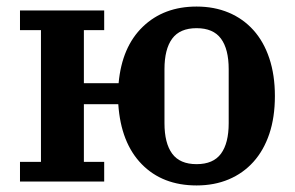

<svg xmlns="http://www.w3.org/2000/svg" viewBox="-20 -554 899 586"><path d="M580 12Q476 12 412.5 -53Q349 -118 341 -236H236V-60H298V0H41V-60H105V-462H41V-522H298V-462H236V-300H342Q352 -411 416 -472.5Q480 -534 580 -534Q634 -534 678 -515.5Q722 -497 753.5 -462Q785 -427 802 -376Q819 -325 819 -261Q819 -196 802 -145.5Q785 -95 753.5 -60Q722 -25 678 -6.5Q634 12 580 12ZM580 -53Q631 -53 654.5 -85Q678 -117 678 -178V-343Q678 -404 654.5 -436Q631 -468 580 -468Q529 -468 505.5 -436Q482 -404 482 -343V-178Q482 -117 505.5 -85Q529 -53 580 -53Z"/></svg>

Font: IBM Plex Serif SmBld
Style: Regular
Weight: 600
Designer: Mike Abbink, Paul van der Laan, Pieter van Rosmalen
Foundry: Bold Monday
Version: Version 3.001